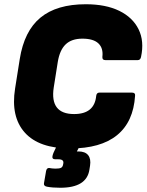

<svg xmlns="http://www.w3.org/2000/svg" viewBox="-20 -687 690 904"><path d="M311 12Q164 12 97 -62.5Q30 -137 51 -270L73 -409Q94 -541 170.5 -604Q247 -667 384 -667Q478 -667 541.5 -636Q605 -605 632.5 -549Q660 -493 644 -419Q641 -404 629 -404H476Q461 -404 462 -419Q467 -460 443.5 -482.5Q420 -505 368 -505Q317 -505 289 -478Q261 -451 252 -395L233 -275Q214 -150 329 -150Q425 -150 433 -236Q435 -251 448 -251H601Q618 -251 616 -236Q608 -113 531 -50.5Q454 12 311 12ZM264 197Q226 197 201 192Q185 189 187 176L197 118Q200 103 212 104Q217 105 225 106Q233 107 241 107Q260 107 267.5 103Q275 99 277 88L278 83Q282 63 255 63H241Q224 63 227 48Q229 39 232 32L268 -44Q275 -59 287 -59H369Q386 -59 378 -44L342 26H349Q381 26 395 43.5Q409 61 404 93L401 112Q388 197 264 197Z"/></svg>

Font: Sofia Sans ExtraBlack
Style: Italic
Weight: 1000
Italic angle: -9°
Designer: Botio Nikoltchev, Ani Petrova
Foundry: lettersoup
Version: Version 4.100; ttfautohint (v1.8.4.7-5d5b)